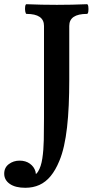

<svg xmlns="http://www.w3.org/2000/svg" viewBox="-84 -686 463 912"><path d="M36 206Q-11 206 -37.5 187.5Q-64 169 -64 139Q-64 110 -42 93.5Q-20 77 9 77Q38 77 58 91.5Q78 106 84.5 128.5Q91 151 76 175L58 151Q83 151 97 128.5Q111 106 117 67Q123 28 124 -21Q125 -70 125 -124V-563Q125 -620 42 -620Q38 -620 36 -631.5Q34 -643 35.5 -654.5Q37 -666 42 -666Q114 -663 186 -663Q257 -663 329 -666Q334 -666 335.5 -654.5Q337 -643 335.5 -631.5Q334 -620 329 -620Q245 -620 245 -563V-307Q245 -243 242.5 -186.5Q240 -130 234.5 -81.5Q229 -33 220 7Q211 47 198 78Q180 122 156.5 150.5Q133 179 103 192.5Q73 206 36 206Z"/></svg>

Font: Junicode VF
Style: Regular
Weight: 400
Designer: Peter S. Baker
Version: Version 2.213